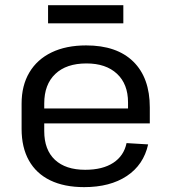

<svg xmlns="http://www.w3.org/2000/svg" viewBox="-20 -726 672 753"><path d="M310 7.9Q231.9 7.9 177.1 -18.7Q122.3 -45.2 93.5 -96.4Q64.7 -147.6 64.7 -220.5V-319.5Q64.7 -390.7 95.2 -441.9Q125.6 -493.1 182.4 -520.5Q239.1 -547.9 317.9 -547.9Q438.1 -547.9 502.8 -484.4Q567.5 -420.8 567.5 -304.5V-242.1H136.5V-300.6H496.2L482.1 -277.6V-324.4Q482.1 -396.4 438.7 -436.8Q395.3 -477.2 319.1 -477.2Q240.1 -477.2 196.8 -435.9Q153.5 -394.7 153.5 -320.1V-211.9Q153.5 -138.4 195.5 -99.2Q237.5 -60.1 314.1 -60.1Q382.3 -60.1 424.1 -87.4Q465.9 -114.7 476.3 -164.8L561 -159.7Q543.1 -79.3 477.3 -35.7Q411.6 7.9 310 7.9ZM463.7 -705.5V-634.6H168.5V-705.5Z"/></svg>

Font: Pathway Extreme 8pt Thin
Style: Regular
Weight: 100
Designer: Eduardo Rodriguez Tunni
Foundry: Eduardo Rodriguez Tunni
Version: Version 1.000